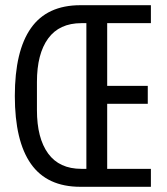

<svg xmlns="http://www.w3.org/2000/svg" viewBox="-20 -718 640 738"><path d="M289 0Q161 0 99 -88Q37 -176 37 -349Q37 -522 99 -610Q161 -698 289 -698H560V-629H392V-388H548V-319H392V-69H560V0ZM312 -69V-629H293Q208 -629 165 -570Q122 -511 122 -403V-295Q122 -187 165 -128Q208 -69 293 -69Z"/></svg>

Font: IBM Plaex Mono
Style: Regular
Weight: 400
Designer: Mike Abbink, Paul van der Laan, Pieter van Rosmalen
Foundry: Bold Monday
Version: Version 2.003